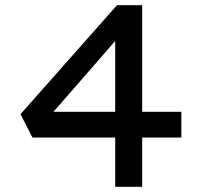

<svg xmlns="http://www.w3.org/2000/svg" viewBox="-20 -720 774 740"><path d="M528 0V-190H679V-289H528V-700H431L59 -280L105 -190H424V0ZM424 -562V-289H186Z"/></svg>

Font: Lexend Peta
Style: Regular
Weight: 400
Designer: Bonnie Shaver-Troup, Thomas Jockin
Foundry: Lexend
Version: Version 1.007